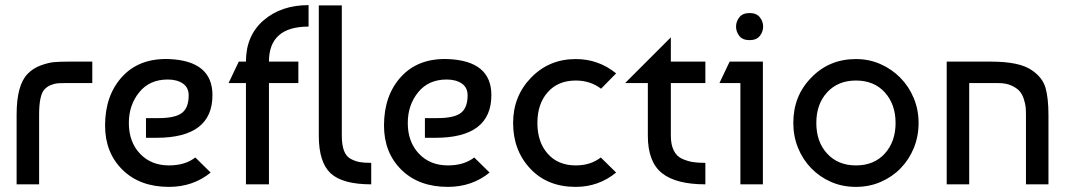

<svg xmlns="http://www.w3.org/2000/svg" viewBox="-20 -721 4181 751"><path d="M45 0V-273Q45 -388 88 -432Q109 -454 139 -465Q169 -476 191.5 -478Q214 -480 253 -480H341V-396H235Q215 -396 204 -395Q193 -394 178 -388Q163 -382 152 -369Q133 -345 133 -273V0Z M641 -490Q811 -483 811 -349Q811 -182 592 -182H551V-259H599Q666 -259 692 -279.5Q718 -300 718 -348Q718 -379 695 -394.5Q672 -410 636 -410Q565 -410 524.5 -360Q484 -310 484 -240Q484 -166 527.5 -120Q571 -74 641 -74Q704 -74 744 -105L804 -46Q735 10 641 10Q527 10 459 -57Q391 -124 391 -230Q391 -348 458 -421Q525 -494 641 -490Z M1147 -396H1032V0H942V-396H874L914 -480H942Q942 -582 1011 -641.5Q1080 -701 1187 -701V-617Q1032 -617 1032 -480H1147Z M1227 -190V-700H1317V-190Q1317 -154 1325.5 -131.5Q1334 -109 1352 -99.5Q1370 -90 1387 -87Q1404 -84 1432 -84V0Q1320 0 1273.5 -43Q1227 -86 1227 -190Z M1732 -490Q1902 -483 1902 -349Q1902 -182 1683 -182H1642V-259H1690Q1757 -259 1783 -279.5Q1809 -300 1809 -348Q1809 -379 1786 -394.5Q1763 -410 1727 -410Q1656 -410 1615.5 -360Q1575 -310 1575 -240Q1575 -166 1618.5 -120Q1662 -74 1732 -74Q1795 -74 1835 -105L1895 -46Q1826 10 1732 10Q1618 10 1550 -57Q1482 -124 1482 -230Q1482 -348 1549 -421Q1616 -494 1732 -490Z M2330 -105 2390 -46Q2321 10 2232 10Q2121 10 2054 -61.5Q1987 -133 1987 -240Q1987 -345 2057.5 -417.5Q2128 -490 2232 -490Q2321 -490 2390 -434L2331 -374Q2289 -406 2232 -406Q2163 -406 2122.5 -360.5Q2082 -315 2082 -240Q2082 -165 2122.5 -119.5Q2163 -74 2232 -74Q2290 -74 2330 -105Z M2425 -396 2604 -575V-480H2739V-396H2604V-190Q2604 -155 2615.5 -132Q2627 -109 2649 -99.5Q2671 -90 2690.5 -87Q2710 -84 2739 -84V0Q2624 0 2569 -44Q2514 -88 2514 -190V-396Z M2964 0H2876V-396H2794L2834 -480H2964ZM2872 -580Q2859 -597 2859 -617Q2859 -637 2872 -653.5Q2885 -670 2912 -670Q2939 -670 2952 -653.5Q2965 -637 2965 -617Q2965 -597 2952 -580.5Q2939 -564 2912 -564Q2885 -564 2872 -580Z M3153 -417Q3223 -490 3328 -490Q3379 -490 3423.5 -470.5Q3468 -451 3501.5 -417Q3535 -383 3554 -337.5Q3573 -292 3573 -240Q3573 -188 3554.5 -142.5Q3536 -97 3503 -63Q3470 -29 3425 -9.5Q3380 10 3328 10Q3275 10 3230.5 -9.5Q3186 -29 3153 -63Q3120 -97 3101.5 -142.5Q3083 -188 3083 -240Q3083 -346 3153 -417ZM3328 -406Q3258 -406 3215.5 -360Q3173 -314 3173 -240Q3173 -166 3215.5 -120Q3258 -74 3328 -74Q3399 -74 3441 -120.5Q3483 -167 3483 -240Q3483 -313 3441 -359.5Q3399 -406 3328 -406Z M3683 -480H3856Q3967 -480 4015 -447Q4058 -418 4069.5 -377.5Q4081 -337 4081 -271V0H3993V-270Q3993 -288 3992 -300.5Q3991 -313 3985 -332.5Q3979 -352 3968 -364.5Q3957 -377 3936 -386.5Q3915 -396 3885 -396H3771V0H3683Z"/></svg>

Font: Baumans
Style: Regular
Weight: 400
Designer: Henadij Zarechnjuk
Foundry: Cyreal (www.cyreal.org)
Version: Version 001.002